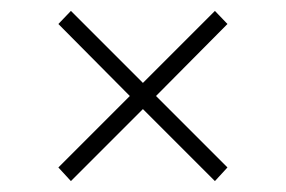

<svg xmlns="http://www.w3.org/2000/svg" viewBox="-20 -497 524 352"><path d="M397 -453 266 -321 397 -190 374 -165 242 -297 110 -165 87 -190 218 -321 87 -453 110 -477 242 -345 374 -477Z"/></svg>

Font: TypoPRO Montserrat
Style: Regular
Weight: 275
Designer: Julieta Ulanovsky
Foundry: Julieta Ulanovsky
Version: Version 6.001